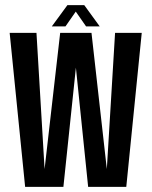

<svg xmlns="http://www.w3.org/2000/svg" viewBox="-20 -725 590 745"><path d="M77.5 0 17.5 -597.5H121.5L153 -69L213.5 -597.5H335L394.5 -69L426.5 -597.5H530L470 0H322L274.5 -462.5L226 0ZM181 -622.5 241.5 -705H307L367 -622.5H314L274 -680L234 -622.5Z"/></svg>

Font: Anybody Condensed Medium
Style: Regular
Weight: 500
Width: 3
Designer: Tyler Finck
Foundry: Etcetera Type Company
Version: Version 1.010; ttfautohint (v1.8.3) -l 8 -r 50 -G 200 -x 14 